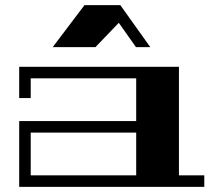

<svg xmlns="http://www.w3.org/2000/svg" viewBox="-20 -730 827 750"><path d="M679 -45H778V0H55V-257H512V-424H100V-347H55V-469H679ZM512 -45V-212H100V-45ZM567 -546H511L444 -641L353 -546H186L310 -710H450Z"/></svg>

Font: Geostar Fill
Style: Regular
Weight: 400
Designer: Joe Prince
Foundry: Joe Prince
Version: Version 1.002